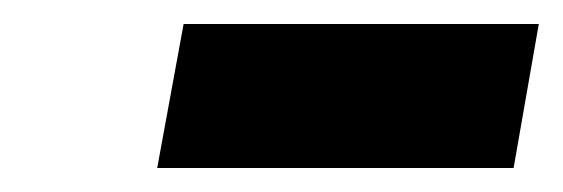

<svg xmlns="http://www.w3.org/2000/svg" viewBox="-20 -748 469 160"><path d="M111 -608H408L429 -728H133Z"/></svg>

Font: Fixel Text 20240404 ExtraBold
Style: Italic
Weight: 800
Width: 4
Italic angle: -10°
Designer: AlfaBravo + MacPaw
Foundry: Kyrylo Tkachov, Marchela Mozhyna, Serhii Makarenko, Maria Weinstein, Zakhar Kryvoshyya
Version: Version 1.211;Glyphs 3.2 (3225)